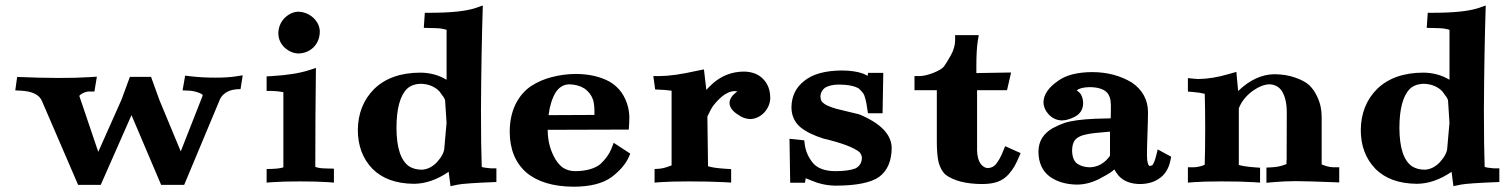

<svg xmlns="http://www.w3.org/2000/svg" viewBox="-20 -669 5525 705"><path d="M426.3 -303.4 340.8 -111.4C294.6 -247.8 271.5 -316.2 271.3 -316.6C272 -318.8 275.2 -321.5 280.8 -325C289.6 -329.8 297.6 -332.5 305 -333H326.7L335.7 -387.5L307.8 -385.7C242.3 -381.5 154 -381.8 42.9 -386.5L36.1 -337L57.1 -336.1C99.1 -333.8 124.8 -321 134.3 -297.5L266.8 9.8H282.8H334.5H349.9L462.8 -246.3L571.7 9.8H587.4H640.2H656.3L787.6 -304.2C791 -312.7 798 -320.8 808.5 -328.4C819.3 -335.5 832.3 -339.7 847.6 -341L863.3 -342L871.2 -392.5L845.1 -388.4C825.4 -385.4 801 -383.9 771.9 -383.9C739.4 -383.9 710 -385.4 683.5 -388.5L659.8 -391.3L650.4 -337.1L676.4 -336C687.9 -335.3 700.2 -332.4 713.5 -327.2C720.6 -324.2 724.1 -321.6 724.1 -319.3C724.1 -318.9 724 -318.1 723.8 -316.9L643.7 -113.1L565.8 -300.6L534.6 -386.7H456.9ZM271.3 -336Z M1024.6 -602.5C1010 -587.1 1002.5 -568.6 1002 -546.9C1002.3 -525.9 1010.3 -508 1026.1 -493.2C1041.3 -480 1057.6 -473.2 1075.2 -472.7C1097 -472.9 1115.8 -480.5 1131.5 -495.5C1146.2 -510.6 1153.8 -529.7 1154.3 -552.7C1154 -572.5 1145.5 -590 1129 -605.1C1113.2 -618.5 1095.2 -625.5 1075.2 -626C1057.1 -625.6 1040.2 -617.8 1024.6 -602.5ZM978.5 -335C992.3 -334.9 1006.3 -333.4 1020.5 -330.5V-54.7C1012.5 -51.5 998.3 -49.6 977.9 -48.8L959 -48.3V1.6L980 -0.1C1004.8 -1.9 1038.5 -2.9 1081.1 -2.9C1123.6 -2.9 1158.3 -2 1185.1 -0.1L1206.1 1.5V-49.7C1176.9 -50.1 1159 -51 1152.1 -52.4C1145.5 -53.7 1140.7 -55 1137.7 -56.1C1137.7 -180.3 1138.5 -301.5 1140 -419.6L1114 -411.1C1079.9 -400.1 1034.4 -392.9 977.4 -389.6L959 -388.6V-335Z M1353.8 -342.2C1314.4 -302.6 1294.4 -252.3 1293.9 -191.1C1294.2 -133.6 1311.9 -86.4 1347.2 -49.6C1383.3 -13.1 1434.1 5.3 1499.8 5.9C1542.5 5.6 1585 -9.1 1627.4 -38.2L1634.2 14.6L1659.6 9.2C1676.8 5.6 1724.5 2.3 1802.7 -0.7V-50.8H1783.2C1765.6 -52.2 1754.2 -54 1748.9 -56.2C1747 -104.6 1746.1 -174.1 1746.1 -264.4C1746.8 -400.1 1749 -528.2 1752.8 -648.8L1726 -639.6C1691.5 -628 1636.6 -622.2 1561.5 -622.1H1539.9L1536.1 -566.7C1571.8 -566.3 1593.8 -565.3 1602.1 -563.7C1610.2 -562.2 1616 -560.8 1619.8 -559.5V-376.1C1591.6 -393.2 1559.6 -401.9 1523.8 -402.3C1451.4 -402.1 1394.7 -382 1353.8 -342.2ZM1584.2 -73.2C1567.4 -55.8 1548.8 -46.7 1528.3 -45.9C1510.5 -46.1 1495.1 -50.2 1482.2 -58.2C1451.6 -79.4 1436.1 -126.4 1435.8 -199.2C1435.9 -269.2 1448.8 -317.1 1474.4 -342.9C1487 -354.6 1503.9 -360.8 1524.9 -361.3C1539.6 -361.2 1553.4 -358.2 1566.5 -352.5C1578.4 -346.8 1587.5 -340.2 1593.9 -332.9C1600.3 -324.6 1605.8 -317 1610.4 -310.1L1614.3 -301.5L1619.7 -218L1611.8 -128.7V-127.9C1611.5 -111.3 1602.3 -93 1584.2 -73.2Z M1994.2 -246.2C1998.6 -280.2 2007.2 -307.8 2020 -329.2C2032.2 -348.2 2048.4 -358.2 2068.5 -359.4C2091 -359.2 2110.2 -354 2126.2 -343.9C2141.2 -333.4 2151.7 -319.7 2157.5 -302.9C2160.9 -292.1 2162.7 -277.5 2162.8 -258.8C2162.8 -255.3 2162.8 -251.3 2162.6 -247ZM2288.8 -193.2C2290.2 -212.9 2290.9 -228.2 2290.9 -239C2290.9 -249.7 2289.5 -261.2 2286.7 -273.6C2276.3 -316.6 2253.6 -348.4 2218.8 -368.9C2184.8 -387.6 2143.6 -397.1 2095.1 -397.5C2064.7 -397.4 2034.7 -393.4 2005.2 -385.7C1977.8 -378.6 1952.6 -367.6 1929.5 -352.6C1905.9 -336.7 1886.8 -314.1 1872.2 -284.7C1858.7 -256.2 1851.8 -223.1 1851.6 -185.5C1851.8 -120.9 1872.3 -70.9 1912.9 -35.4C1953.6 -1.2 2011.5 16.2 2086.6 16.6C2147.6 16.4 2194.2 4.5 2226.3 -19.2C2256.3 -42 2277.1 -66.3 2288.7 -92L2294.3 -104.9L2233.4 -144.7L2224.7 -122.3C2217.2 -103.1 2203.4 -84.2 2183.5 -65.6C2162.3 -49.3 2131.7 -40.9 2091.5 -40.5C2075.7 -40.7 2061.6 -44.6 2048.9 -52.1C2038.7 -58.9 2029.4 -68.8 2020.9 -81.8C2001.3 -113.8 1991.4 -150 1991.1 -190.4V-192.3Z M2642.3 -49.4C2612.6 -51.4 2591.7 -54.5 2579.8 -58.7L2577.4 -241.3L2589.5 -265.7C2597.6 -281.2 2611.1 -297.2 2630.1 -313.9C2645.6 -326.9 2661.2 -333.7 2677 -334.5C2680.8 -334.4 2684.2 -333.8 2687.2 -332.8C2668.9 -320.3 2659.3 -306.4 2658.6 -291.2C2659.2 -275.2 2669.4 -260.9 2689.4 -248.3C2703.8 -237.7 2718.7 -232.3 2734 -231.8C2754.1 -232.2 2771.9 -240.6 2787.3 -257C2800.8 -272.5 2807.8 -289.7 2808.3 -308.9C2808.1 -337.7 2799.7 -360.7 2783.1 -377.9C2766 -396.3 2742.1 -405.7 2711.6 -406.2C2668.7 -405.9 2631 -391.7 2598.4 -363.6C2589.8 -355.9 2581.5 -347.6 2573.5 -338.9L2564.8 -414.2L2536.9 -408.6C2482.3 -396.2 2437 -389.8 2401 -389.6H2378.9L2385.7 -340.5C2413.6 -339.5 2433.7 -338 2446 -336V-61.7C2442.9 -60.3 2436.9 -58.1 2427.9 -55.2C2418.9 -52.2 2410.2 -50.3 2401.7 -49.5L2383.5 -48.4V1.5L2404.4 -0.1C2430.5 -1.9 2465 -2.9 2507.9 -2.9C2560.3 -2.9 2603.8 -2 2638.4 -0.1L2664.7 1.4V-48Z M2938.6 -14.6C2950.1 -9.5 2964.9 -3.7 2982.9 2.7C3003.9 9.1 3025.4 12.4 3047.6 12.7C3124.1 12.6 3177.5 1.9 3207.7 -19.2C3238.2 -41.6 3253.7 -77.1 3254.2 -125.6C3253.6 -175.1 3213.8 -216.3 3134.9 -249.2C3125.8 -251.6 3112.1 -254.9 3093.6 -259.1C3075.7 -263.2 3061.4 -266.7 3050.4 -269.7C3039.5 -272.7 3028.5 -276.7 3017.4 -281.7C3009.3 -285.6 3002.6 -290.4 2997.4 -296.2C2994.4 -301.4 2992.8 -307.6 2992.5 -314.8C2992.7 -327.2 2998.1 -337.7 3008.6 -346.4C3020.9 -354 3037.6 -358.1 3058.5 -358.5C3092.6 -358.4 3117.6 -353.5 3133.4 -344C3139.6 -338.2 3144.9 -332.5 3149.3 -326.9C3152.3 -322.8 3154.9 -316.4 3157.1 -307.7C3159.4 -299.1 3160.9 -292.4 3161.6 -287.6C3162.3 -282.9 3164.1 -271.4 3167 -253.2H3220.7L3223.3 -401.4H3167.2L3166.2 -390.8C3161.7 -393.2 3156 -395.8 3149.1 -398.8C3128.5 -406.1 3102.9 -409.9 3072.3 -410.2C3010.3 -409.9 2963.9 -397.2 2933.1 -371.9C2902.3 -348.1 2886.6 -315.7 2886.1 -274.8C2886.3 -244.7 2897.4 -220.3 2919.3 -201.6C2939.1 -185.5 2967.4 -171.6 3004.1 -160C3070.4 -144.4 3114.4 -127.9 3136 -110.4C3141.4 -103.9 3144.3 -97.1 3144.8 -90C3144.6 -72.3 3136.9 -59.3 3121.9 -50.9C3105.1 -44.2 3080.4 -40.7 3047.6 -40.5C3010.1 -40.7 2982.9 -50.4 2966 -69.3C2948.5 -90.4 2938.1 -113.8 2934.8 -139.6L2933.2 -153.7L2878.9 -159.4L2881.5 2H2935.7Z M3692.6 -402.8 3565.1 -400.7V-424.8C3565.1 -466.3 3566.8 -497.4 3570.2 -518.1L3573.9 -540H3487.1V-520.5C3486.9 -503.2 3481.9 -485.4 3471.9 -466.9C3461.9 -448.8 3453.2 -434.6 3445.6 -424.2C3439 -416.6 3426.2 -409.1 3407.4 -401.5C3387.8 -393.9 3371.1 -390 3357.4 -389.6H3337.9V-337.9H3419.9V-148.4C3420 -116.7 3422.1 -91.9 3426.2 -74.1C3430.9 -55.5 3439 -40.4 3450.4 -28.8C3480.3 -5.5 3525.6 6.4 3586.2 6.8C3609.5 6.7 3628.8 3.8 3643.9 -1.8C3659.1 -7.5 3672.3 -16.5 3683.5 -28.9C3692.2 -39.2 3699.2 -48.7 3704.5 -57.4C3709.8 -66.1 3717.5 -82.6 3727.6 -106.8L3670.7 -132.3L3663.2 -113.7C3654.4 -91.7 3644.9 -75.1 3634.9 -63.9C3627.7 -56.4 3618.5 -52.4 3607.4 -51.8C3598.5 -52 3590.3 -56.5 3582.6 -65.1C3573 -77.7 3568 -95.2 3567.7 -117.4V-337.9H3677.7Z M4225.1 -96.5C4221.1 -81.1 4216.9 -70.1 4212.4 -63.6C4210.7 -61.5 4207.1 -60.2 4201.8 -59.7L4201.5 -59.7C4200.6 -59.7 4200 -59.8 4199.8 -60C4194.4 -65.2 4191.6 -78.7 4191.5 -100.6C4191.5 -115.8 4192.1 -140.8 4193.3 -175.5C4194.6 -210 4195.3 -237.5 4195.3 -257.8C4195 -302.6 4175.3 -338.7 4136.3 -365.8C4094.4 -391.1 4046.3 -403.9 3992 -404.3C3936.2 -404.1 3894 -393.4 3865.2 -372.1C3830.2 -348.1 3812.3 -322.1 3811.5 -294.1C3811.8 -277.7 3818.2 -262.5 3830.9 -248.5C3844.4 -234.6 3860.4 -227.3 3878.9 -226.8C3893.4 -227 3909 -231.3 3925.6 -239.8C3945.9 -250.1 3956.4 -266.5 3957.2 -288.8C3957.1 -302.8 3954 -314.5 3947.9 -324C3944.3 -328.8 3939.5 -333.3 3933.6 -337.2C3935 -338.2 3937 -339.4 3939.4 -340.9C3949.3 -346.1 3963.3 -348.8 3981.5 -349C4010.1 -348.8 4030.8 -342.6 4043.8 -330.3C4053.8 -319.6 4058.8 -304.1 4059 -283.8C4059.1 -263.6 4058.9 -247.1 4058.3 -234.5C4036.1 -234.1 4017.2 -233.6 4001.7 -233C3951.6 -230.8 3914.1 -225.8 3889.4 -217.8C3874.4 -212.7 3859.5 -206.1 3844.8 -198.1C3829.2 -189.2 3816.5 -177.5 3806.8 -163C3797.9 -148.6 3793.3 -131.8 3793 -112.6C3793.2 -71.3 3807.5 -40.4 3835.7 -19.7C3862.5 -1.1 3895.6 8.4 3935.1 8.8C3961.5 8.6 3987.9 2 4014.4 -11.1C4037.3 -22.8 4054 -32.6 4064.2 -40.5C4066.2 -42.2 4068.8 -44.3 4071.8 -46.9C4076.1 -38.7 4081.6 -30.7 4088.3 -22.9C4106.1 -3.7 4131.7 6.2 4165 6.8C4192.6 6.7 4215.8 0.3 4234.7 -12.3C4257.5 -27 4272 -50.2 4278.1 -81.8L4280.2 -93.6L4231 -120.4ZM4055.8 -97C4036.3 -69.7 4011.5 -55.6 3981.5 -54.7C3962.8 -54.9 3947 -59.7 3934.1 -69C3922.8 -78.2 3917 -94 3916.6 -116.2C3916.8 -132.4 3920.1 -145.1 3926.6 -154.2C3932.9 -161.8 3941.8 -167.5 3953.4 -171.5C3967.8 -175.8 3984.1 -178.9 4002.2 -180.7C4020.3 -182.6 4038.2 -184.2 4055.8 -185.7Z M4877.9 -54.7C4868.6 -54.8 4859.6 -56.2 4851 -58.9C4842.4 -61.5 4836.4 -63.7 4833 -65.3V-239.8C4833 -252.2 4831.7 -264.6 4829.2 -277.2C4826.7 -289.7 4822 -303.1 4815.1 -317.3C4808.3 -331.6 4799.2 -344.4 4787.9 -355.9C4775.6 -367.1 4758 -376.5 4735.1 -384.3C4713 -392.2 4687.7 -396.2 4659.2 -396.5H4658.9C4612.1 -395.6 4567.9 -375 4526.3 -334.7L4519.8 -405.1L4493 -397.5C4452.4 -385.3 4414.7 -379.1 4379.9 -378.9C4373.8 -378.9 4361.1 -380 4341.8 -382.2V-332.8L4359.5 -331.3C4377 -329.9 4391.8 -327.6 4403.7 -324.5C4404.7 -291.2 4405.3 -248.3 4405.3 -195.8C4405.3 -143.3 4404.7 -99.4 4403.5 -64.1C4401.2 -62.9 4398.4 -61.8 4395.1 -60.6C4383.6 -56.9 4372.4 -54.9 4361.3 -54.7H4341.8V1.6L4362.8 -0.1C4387.7 -1.9 4421.4 -2.9 4464.2 -2.9C4512.8 -2.9 4552.3 -2 4582.9 -0.1L4606.8 1.5V-53.1L4586.4 -54.6C4560.7 -56.6 4541.5 -59.5 4528.8 -63.3V-271.3C4538.1 -295.3 4554.4 -316 4577.6 -333.7C4600.5 -350.1 4621.3 -358.7 4640.2 -359.4C4659.8 -359.1 4675.1 -351.3 4686.1 -336C4698.3 -316.9 4704.6 -291.2 4704.9 -258.8C4704.9 -170 4704.7 -110.4 4704.4 -80.1H4703.8V-66.4C4700.8 -65.1 4694.6 -63 4685.2 -60.1C4675.9 -57.3 4664.6 -55.5 4651.4 -54.7L4630.2 -53.7V2.1L4654.8 -0.1C4682.8 -2.6 4710.5 -3.8 4738 -3.9C4765.3 -3.9 4818.4 -2.3 4897.5 0.8V-54.7Z M5036.4 -342.2C4997 -302.6 4977 -252.3 4976.6 -191.1C4976.8 -133.6 4994.5 -86.4 5029.9 -49.6C5065.9 -13.1 5116.7 5.3 5182.4 5.9C5225.1 5.6 5267.7 -9.1 5310 -38.2L5316.8 14.6L5342.2 9.2C5359.4 5.6 5407.1 2.3 5485.4 -0.7V-50.8H5465.8C5448.3 -52.2 5436.8 -54 5431.5 -56.2C5429.7 -104.6 5428.7 -174.1 5428.7 -264.4C5429.4 -400.1 5431.6 -528.2 5435.4 -648.8L5408.7 -639.6C5374.1 -628 5319.2 -622.2 5244.1 -622.1H5222.5L5218.7 -566.7C5254.4 -566.3 5276.4 -565.3 5284.8 -563.7C5292.8 -562.2 5298.6 -560.8 5302.4 -559.5V-376.1C5274.2 -393.2 5242.3 -401.9 5206.4 -402.3C5134 -402.1 5077.4 -382 5036.4 -342.2ZM5266.8 -73.2C5250.1 -55.8 5231.4 -46.7 5211 -45.9C5193.1 -46.1 5177.7 -50.2 5164.8 -58.2C5134.2 -79.4 5118.8 -126.4 5118.4 -199.2C5118.6 -269.2 5131.4 -317.1 5157 -342.9C5169.7 -354.6 5186.5 -360.8 5207.5 -361.3C5222.2 -361.2 5236 -358.2 5249.1 -352.5C5261 -346.8 5270.1 -340.2 5276.5 -332.9C5282.9 -324.6 5288.4 -317 5293 -310.1L5296.9 -301.5L5302.3 -218L5294.4 -128.7V-127.9C5294.1 -111.3 5284.9 -93 5266.8 -73.2Z"/></svg>

Font: Bentham
Style: Bold
Weight: 700
Version: Version 002.001